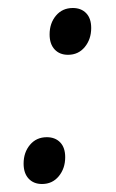

<svg xmlns="http://www.w3.org/2000/svg" viewBox="-20 -450 290 480"><path d="M104 -364Q104 -392 120 -411Q136 -430 162 -430Q183 -430 195.5 -417Q208 -404 208 -380Q208 -352 192 -332.5Q176 -313 150 -313Q129 -313 116.5 -326.5Q104 -340 104 -364ZM39 -41Q39 -69 55 -88Q71 -107 97 -107Q118 -107 130.5 -94Q143 -81 143 -57Q143 -29 127 -9.5Q111 10 85 10Q64 10 51.5 -3.5Q39 -17 39 -41Z"/></svg>

Font: Charmonman
Style: Regular
Weight: 400
Designer: Ekaluck Peanpanawate
Foundry: Cadson Demak Co.,Ltd.
Version: Version 1.000; ttfautohint (v1.6)